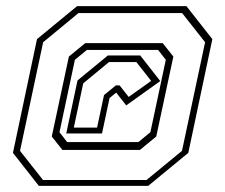

<svg xmlns="http://www.w3.org/2000/svg" viewBox="-20 -734 731 623"><path d="M106 -131 22 -238 100 -607 230 -714H585L669 -607L591 -238L461 -131ZM119.5 -150H455.5L570.5 -244.5L645.5 -597L571 -691.5H234.5L120 -597L45 -244.5ZM182.5 -247.5 148 -291 203.5 -550.5 256.5 -594H508L542.5 -550.5L487 -291L434 -247.5ZM198 -273H429L468 -305L518 -540L493 -572H262L223 -540L173 -305ZM195 -301 231.5 -473 330 -554H435L500 -471L389.5 -392L357 -433.5L335.5 -416L311 -301ZM219.5 -320H295L317.5 -425.5L356 -457H368L397.5 -419.5L470.5 -471.5L422.5 -532.5H333.5L250 -463.5Z"/></svg>

Font: Tourney Expanded ExtraLight
Style: Italic
Weight: 200
Width: 7
Italic angle: -12°
Designer: Tyler Finck
Foundry: Etcetera Type Co
Version: Version 1.010; ttfautohint (v1.8.3)